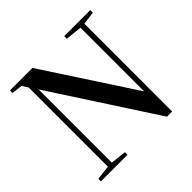

<svg xmlns="http://www.w3.org/2000/svg" viewBox="-169 -825 991 991"><g transform="rotate(-45 326.5 -329.5)"><path d="M33 0V-19L118 -29H136L227 -19V0ZM112 0V-649H141V-332V0ZM429 -645V-664H619V-645L541 -635H523ZM510 5 141 -563H140L91 -638L33 -645V-664H197L530 -154H519V-332V-664H548V5Z"/></g></svg>

Font: Source Serif 4 60pt SemiBold
Style: Regular
Weight: 600
Version: Version 4.004;hotconv 1.0.116;makeotfexe 2.5.65601